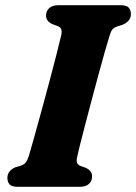

<svg xmlns="http://www.w3.org/2000/svg" viewBox="-20 -720 524 740"><path d="M277.5 -115.5Q273.5 -99 277.5 -91.2Q281.5 -83.5 291.5 -80L311 -73Q335 -61.5 335 -40.5Q335 -22 322.8 -11Q310.5 0 288 0H48.5Q24.5 0 16.5 -9.8Q8.5 -19.5 8.5 -34.5Q8.5 -49.5 17.5 -59.8Q26.5 -70 38.5 -75L60.5 -81.5Q73 -86 79.2 -93.8Q85.5 -101.5 91.5 -120Q99 -145.5 112 -192Q125 -238.5 140.5 -295Q156 -351.5 171 -408Q186 -464.5 198 -511.2Q210 -558 216 -584.5Q219 -598.5 216.2 -606.8Q213.5 -615 202 -619.5L182 -627Q157.5 -638.5 157.5 -659.5Q157.5 -678 170 -689Q182.5 -700 206.5 -700H444.5Q468.5 -700 476.5 -690.2Q484.5 -680.5 484.5 -666Q484.5 -650.5 475.5 -640.5Q466.5 -630.5 453.5 -625L431.5 -618Q419 -613.5 413.2 -606.5Q407.5 -599.5 402 -581.5Q394.5 -558 383 -517.2Q371.5 -476.5 358 -426.5Q344.5 -376.5 331 -325.5Q317.5 -274.5 305.8 -229.8Q294 -185 286.5 -154.2Q279 -123.5 277.5 -115.5Z"/></svg>

Font: Fraunces 9pt S050
Style: Bold Italic
Weight: 700
Italic angle: -16°
Version: Version 1.000; ttfautohint (v1.8.3)